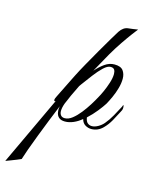

<svg xmlns="http://www.w3.org/2000/svg" viewBox="-231 -586 707 912"><g transform="rotate(15 123.0 -130.0)"><path d="M-115 253 43 -84Q41 -82 39 -82Q35 -82 35 -87Q35 -94 42 -107L91 -206L101 -226Q113 -250 134 -287.5Q155 -325 178 -365Q201 -405 219.5 -436Q238 -467 245 -478Q262 -504 286 -506.5Q310 -509 333 -513Q328 -507 311.5 -485Q295 -463 273.5 -431.5Q252 -400 231 -364Q209 -325 178 -269Q198 -292 220.5 -308Q243 -324 268 -324Q299 -324 311 -308Q323 -292 323 -268Q323 -246 316 -221Q309 -196 298.5 -173Q288 -150 279 -134Q269 -118 249.5 -93.5Q230 -69 206 -47Q209 -28 218 -20.5Q227 -13 239 -13Q253 -13 269 -22Q285 -31 296 -44Q313 -64 327.5 -90Q342 -116 354 -139L357 -147Q358 -148 358 -148Q358 -148 358 -148Q361 -148 361 -136Q361 -130 359 -124L354 -114Q343 -92 329 -67Q315 -42 296 -23Q272 1 240 1Q224 1 210 -7.5Q196 -16 191 -35Q172 -19 151 -10Q130 -1 110 -1Q90 -1 79.5 -10.5Q69 -20 67 -36Q66 -39 66 -46Q66 -51 66.5 -55.5Q67 -60 68 -65Q53 -29 36 14Q19 57 3 98.5Q-13 140 -25 173.5Q-37 207 -42 224Q-48 227 -63 233Q-78 239 -92.5 244.5Q-107 250 -115 253ZM105 -16Q123 -16 141.5 -30.5Q160 -45 177.5 -67Q195 -89 210 -113Q225 -137 235 -156Q241 -166 251 -188Q261 -210 269 -235Q277 -260 277 -279Q277 -292 272 -300Q267 -308 253 -308Q238 -308 218.5 -289.5Q199 -271 178.5 -244Q158 -217 139 -191L132 -181Q125 -166 118 -152Q111 -138 106 -127Q102 -117 97 -106Q92 -95 87 -83Q79 -61 79 -45Q79 -32 85.5 -24Q92 -16 105 -16Z"/></g></svg>

Font: MonteCarlo
Style: Regular
Weight: 400
Designer: Robert E. Leuschke
Foundry: Robert E. Leuschke
Version: Version 1.010; ttfautohint (v1.8.3)